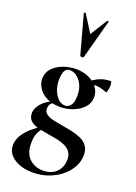

<svg xmlns="http://www.w3.org/2000/svg" viewBox="-185 -802 821 1156"><g transform="rotate(20 225.5 -224.0)"><path d="M182 282Q109 282 61.5 250.5Q14 219 14 167Q14 146 23.5 121.5Q33 97 60.5 67Q88 37 142 2L152 13Q142 23 133 36.5Q124 50 118.5 69.5Q113 89 113 119Q113 184 148 217Q183 250 235 250Q270 250 296 236.5Q322 223 337 197.5Q352 172 352 138Q352 108 338.5 89.5Q325 71 302.5 60.5Q280 50 252 44Q224 38 195 34Q160 28 127.5 20.5Q95 13 75 -4Q55 -21 55 -54Q55 -80 78.5 -111Q102 -142 158 -167L167 -161Q148 -151 139.5 -139Q131 -127 131 -110Q131 -87 148.5 -74.5Q166 -62 195 -56Q224 -50 256 -44Q288 -39 319.5 -32Q351 -25 377.5 -13Q404 -1 420 21Q436 43 436 78Q436 119 416 155.5Q396 192 361 220.5Q326 249 280 265.5Q234 282 182 282ZM202 -145Q151 -145 115.5 -163Q80 -181 61.5 -209.5Q43 -238 43 -268Q43 -310 70.5 -338Q98 -366 138 -379.5Q178 -393 215 -393Q262 -393 298 -376.5Q334 -360 354.5 -332.5Q375 -305 375 -270Q375 -231 348.5 -203Q322 -175 282.5 -160Q243 -145 202 -145ZM229 -163Q246 -163 261.5 -181.5Q277 -200 277 -246Q277 -301 248.5 -337.5Q220 -374 182 -374Q160 -374 150 -353.5Q140 -333 140 -295Q140 -262 151 -232Q162 -202 182 -182.5Q202 -163 229 -163ZM303 -313 305 -345Q337 -370 367.5 -383Q398 -396 435 -396Q440 -396 441.5 -388Q443 -380 443 -368Q443 -354 439 -337Q435 -320 432 -323Q413 -331 394 -335.5Q375 -340 357 -340Q346 -340 334 -338.5Q322 -337 309 -332ZM143 -726Q142 -729 147.5 -730Q153 -731 154 -729L223 -620L291 -729Q293 -731 298 -730Q303 -729 301 -726L234 -477Q233 -472 223 -472Q213 -472 211 -477Z"/></g></svg>

Font: Cormorant Light
Style: Bold
Weight: 700
Version: Version 4.000